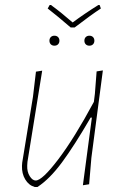

<svg xmlns="http://www.w3.org/2000/svg" viewBox="-20 -738 494 769"><path d="M392 -456 346 -106 337 0 312 4 348 -267H343Q278 -155 228.5 -88Q179 -21 130 11H119Q95 4 81 -19.5Q67 -43 68 -74L69 -87L112 -350L124 -451L149 -455L90 -90L89 -75Q88 -50 99 -32.5Q110 -15 123 -15Q149 -15 213.5 -100Q278 -185 356 -330L360 -362L367 -452ZM384 -704Q347 -680 279 -628H263Q211 -673 171 -704L179 -718H184Q224 -689 271 -648Q318 -683 374 -718H379ZM218 -575Q218 -566 212.5 -560.5Q207 -555 198 -555Q189 -555 183.5 -560.5Q178 -566 178 -575Q178 -584 183.5 -589.5Q189 -595 198 -595Q207 -595 212.5 -589.5Q218 -584 218 -575ZM358 -575Q358 -566 352.5 -560.5Q347 -555 338 -555Q329 -555 323.5 -560.5Q318 -566 318 -575Q318 -584 323.5 -589.5Q329 -595 338 -595Q347 -595 352.5 -589.5Q358 -584 358 -575Z"/></svg>

Font: Luna Sans Thin
Style: Italic
Weight: 250
Italic angle: -7°
Designer: Juan Pablo del Peral
Foundry: Huerta Tipografica
Version: Version 2.001; ttfautohint (v1.5)